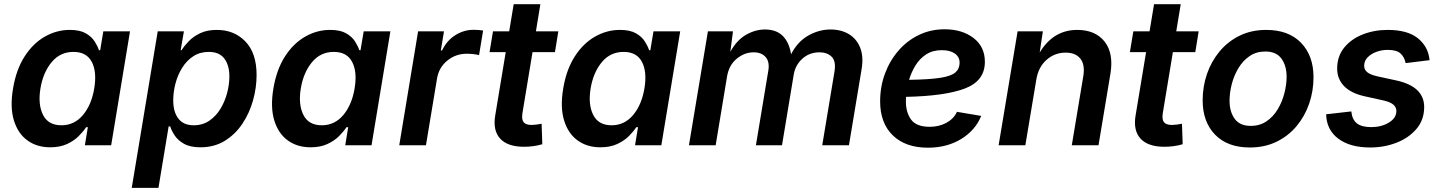

<svg xmlns="http://www.w3.org/2000/svg" viewBox="-20 -696 6901 920"><path d="M220.7 9.8Q156.7 9.8 111.3 -23.2Q65.9 -56.2 46.6 -119.1Q27.3 -182.1 42.5 -272Q57.6 -362.8 97.9 -425.5Q138.2 -488.3 194.8 -520.5Q251.5 -552.7 314.5 -552.7Q362.3 -552.7 390.6 -536.6Q418.9 -520.5 433.3 -497.8Q447.8 -475.1 454.1 -455.6H460L475.1 -545.9H603L512.7 0H386.7L400.9 -86.4H392.6Q379.4 -66.4 357.2 -43.9Q335 -21.5 301.3 -5.9Q267.6 9.8 220.7 9.8ZM274.4 -95.7Q335.9 -95.7 377.2 -144.5Q418.5 -193.4 431.6 -272.5Q444.8 -352.1 419.7 -399.7Q394.5 -447.3 332 -447.3Q268.1 -447.3 227.3 -397.9Q186.5 -348.6 173.8 -272.5Q161.1 -195.8 186 -145.8Q210.9 -95.7 274.4 -95.7Z M611.3 204.1 735.8 -545.9H861.3L845.7 -455.6H850.1Q863.3 -476.6 885 -499Q906.7 -521.5 939.7 -537.1Q972.7 -552.7 1019 -552.7Q1102.5 -552.7 1156 -497.1Q1209.5 -441.4 1209.5 -336.4Q1209.5 -275.9 1192.4 -214.8Q1175.3 -153.8 1141.4 -103Q1107.4 -52.2 1057.1 -21.2Q1006.8 9.8 940.4 9.8Q891.6 9.8 862.1 -6.8Q832.5 -23.4 817.1 -46.9Q801.8 -70.3 795.4 -90.3H788.1L739.3 204.1ZM908.2 -95.7Q951.2 -95.7 983.4 -117.9Q1015.6 -140.1 1036.9 -175.5Q1058.1 -210.9 1068.6 -251.7Q1079.1 -292.5 1079.1 -329.6Q1079.1 -382.8 1055.2 -415Q1031.2 -447.3 980.5 -447.3Q938 -447.3 906.2 -426.5Q874.5 -405.8 853 -371.3Q831.5 -336.9 820.8 -295.9Q810.1 -254.9 810.1 -214.8Q810.1 -159.7 834.7 -127.7Q859.4 -95.7 908.2 -95.7Z M1468.3 9.8Q1404.3 9.8 1358.9 -23.2Q1313.5 -56.2 1294.2 -119.1Q1274.9 -182.1 1290 -272Q1305.2 -362.8 1345.5 -425.5Q1385.7 -488.3 1442.4 -520.5Q1499 -552.7 1562 -552.7Q1609.9 -552.7 1638.2 -536.6Q1666.5 -520.5 1680.9 -497.8Q1695.3 -475.1 1701.7 -455.6H1707.5L1722.7 -545.9H1850.6L1760.3 0H1634.3L1648.4 -86.4H1640.1Q1627 -66.4 1604.7 -43.9Q1582.5 -21.5 1548.8 -5.9Q1515.1 9.8 1468.3 9.8ZM1522 -95.7Q1583.5 -95.7 1624.8 -144.5Q1666 -193.4 1679.2 -272.5Q1692.4 -352.1 1667.2 -399.7Q1642.1 -447.3 1579.6 -447.3Q1515.6 -447.3 1474.9 -397.9Q1434.1 -348.6 1421.4 -272.5Q1408.7 -195.8 1433.6 -145.8Q1458.5 -95.7 1522 -95.7Z M1893.1 0 1983.4 -545.9H2107.4L2092.3 -454.1H2098.1Q2121.1 -502 2161.9 -527.6Q2202.6 -553.2 2249.5 -553.2Q2259.8 -553.2 2272.9 -552.2Q2286.1 -551.3 2294.9 -549.8L2275.4 -431.6Q2267.6 -434.6 2250.2 -436.5Q2232.9 -438.5 2216.3 -438.5Q2163.6 -438.5 2123.3 -405.5Q2083 -372.6 2074.2 -320.3L2021 0Z M2655.3 -545.9 2639.2 -446.3H2531.7L2483.4 -154.3Q2478.5 -124.5 2488.8 -110.8Q2499 -97.2 2527.8 -97.2Q2536.6 -97.2 2551.3 -99.1Q2565.9 -101.1 2575.2 -103L2578.6 -4.9Q2557.1 1.5 2534.7 4.4Q2512.2 7.3 2491.2 7.3Q2412.6 7.3 2376.7 -31.7Q2340.8 -70.8 2353 -143.1L2403.3 -446.3H2325.7L2342.3 -545.9H2419.9L2441.4 -675.8H2569.3L2547.9 -545.9Z M2856.9 9.8Q2793 9.8 2747.6 -23.2Q2702.1 -56.2 2682.9 -119.1Q2663.6 -182.1 2678.7 -272Q2693.8 -362.8 2734.1 -425.5Q2774.4 -488.3 2831.1 -520.5Q2887.7 -552.7 2950.7 -552.7Q2998.5 -552.7 3026.9 -536.6Q3055.2 -520.5 3069.6 -497.8Q3084 -475.1 3090.3 -455.6H3096.2L3111.3 -545.9H3239.3L3148.9 0H3022.9L3037.1 -86.4H3028.8Q3015.6 -66.4 2993.4 -43.9Q2971.2 -21.5 2937.5 -5.9Q2903.8 9.8 2856.9 9.8ZM2910.6 -95.7Q2972.2 -95.7 3013.4 -144.5Q3054.7 -193.4 3067.9 -272.5Q3081.1 -352.1 3055.9 -399.7Q3030.8 -447.3 2968.3 -447.3Q2904.3 -447.3 2863.5 -397.9Q2822.8 -348.6 2810.1 -272.5Q2797.4 -195.8 2822.3 -145.8Q2847.2 -95.7 2910.6 -95.7Z M3281.2 0 3372.1 -545.9H3492.2L3479.5 -447.8Q3510.7 -504.4 3555.2 -529.5Q3599.6 -554.7 3645 -554.7Q3700.2 -554.7 3731 -523.7Q3761.7 -492.7 3770.5 -436Q3801.8 -496.6 3853 -525.6Q3904.3 -554.7 3959.5 -554.7Q4010.7 -554.7 4047.9 -532.2Q4085 -509.8 4101.8 -467Q4118.7 -424.3 4108.4 -363.8L4047.9 0H3919.9L3978.5 -352.5Q3986.8 -402.8 3965.1 -424.1Q3943.4 -445.3 3907.2 -445.3Q3858.4 -445.3 3824.5 -414.6Q3790.5 -383.8 3783.2 -337.9L3727.1 0H3602.1L3661.6 -357.9Q3668.5 -399.9 3648.7 -422.6Q3628.9 -445.3 3591.3 -445.3Q3547.4 -445.3 3510.3 -414.8Q3473.1 -384.3 3463.9 -330.1L3409.2 0Z M4426.3 11.7Q4319.3 11.7 4258.3 -47.1Q4197.3 -106 4197.3 -210.4Q4197.3 -280.3 4220.2 -342.5Q4243.2 -404.8 4284.7 -452.9Q4326.2 -501 4382.6 -528.3Q4439 -555.7 4505.9 -555.7Q4590.3 -555.7 4644.8 -513.9Q4699.2 -472.2 4699.2 -399.9Q4699.2 -308.6 4604.2 -272.2Q4509.3 -235.8 4321.3 -231.9Q4320.8 -219.7 4320.8 -208.5Q4320.8 -157.7 4345.7 -123Q4370.6 -88.4 4435.1 -88.4Q4479.5 -88.4 4514.6 -107.4Q4549.8 -126.5 4565.4 -160.2L4681.6 -140.6Q4653.8 -71.8 4585.7 -30Q4517.6 11.7 4426.3 11.7ZM4335.9 -313.5Q4432.1 -314.9 4484.6 -323Q4537.1 -331.1 4557.6 -348.6Q4578.1 -366.2 4578.1 -395.5Q4578.1 -423.3 4555.2 -439.5Q4532.2 -455.6 4492.7 -455.6Q4448.7 -455.6 4417.5 -435.1Q4386.2 -414.6 4366.5 -382.1Q4346.7 -349.6 4335.9 -313.5Z M4945.8 -315.4 4893.1 0H4765.1L4856 -545.9H4977.1L4961.9 -444.3Q5027.3 -552.7 5141.6 -552.7Q5228.5 -552.7 5272.7 -496.8Q5316.9 -440.9 5300.8 -342.8L5243.7 0H5115.7L5170.9 -331.5Q5179.7 -386.2 5156.7 -415Q5133.8 -443.8 5086.4 -443.8Q5033.7 -443.8 4994.6 -409.2Q4955.6 -374.5 4945.8 -315.4Z M5723.6 -545.9 5707.5 -446.3H5600.1L5551.8 -154.3Q5546.9 -124.5 5557.1 -110.8Q5567.4 -97.2 5596.2 -97.2Q5605 -97.2 5619.6 -99.1Q5634.3 -101.1 5643.6 -103L5647 -4.9Q5625.5 1.5 5603 4.4Q5580.6 7.3 5559.6 7.3Q5481 7.3 5445.1 -31.7Q5409.2 -70.8 5421.4 -143.1L5471.7 -446.3H5394L5410.6 -545.9H5488.3L5509.8 -675.8H5637.7L5616.2 -545.9Z M5968.8 10.7Q5861.8 10.7 5802.2 -50.8Q5742.7 -112.3 5742.7 -215.3Q5742.7 -281.2 5763.4 -341.6Q5784.2 -401.9 5823.7 -449.5Q5863.3 -497.1 5919.7 -524.9Q5976.1 -552.7 6047.4 -552.7Q6154.3 -552.7 6214.1 -491Q6273.9 -429.2 6273.9 -326.2Q6273.9 -260.3 6253.2 -199.7Q6232.4 -139.2 6192.9 -91.8Q6153.3 -44.4 6096.7 -16.8Q6040 10.7 5968.8 10.7ZM5973.1 -92.8Q6016.6 -92.8 6049.1 -115Q6081.5 -137.2 6102.8 -172.9Q6124 -208.5 6134.5 -249.8Q6145 -291 6145 -328.1Q6145 -381.3 6120.1 -415.3Q6095.2 -449.2 6043.5 -449.2Q5999.5 -449.2 5967.3 -427Q5935.1 -404.8 5913.8 -369.1Q5892.6 -333.5 5882.1 -292.5Q5871.6 -251.5 5871.6 -213.4Q5871.6 -160.6 5896.2 -126.7Q5920.9 -92.8 5973.1 -92.8Z M6545.9 10.7Q6449.2 10.7 6393.1 -31.2Q6336.9 -73.2 6334.5 -146.5V-148.4L6455.1 -162.1Q6459 -123 6481.7 -105Q6504.4 -86.9 6550.8 -86.9Q6599.1 -86.9 6635 -108.6Q6670.9 -130.4 6670.9 -164.1Q6670.9 -182.1 6656.5 -194.6Q6642.1 -207 6610.4 -214.4L6520 -234.4Q6453.6 -249 6420.4 -283.4Q6387.2 -317.9 6387.2 -367.2Q6387.2 -426.3 6420.9 -467.8Q6454.6 -509.3 6509.8 -531Q6564.9 -552.7 6629.4 -552.7Q6723.1 -552.7 6772.7 -513.7Q6822.3 -474.6 6829.6 -411.6Q6829.6 -410.6 6829.8 -409.7Q6830.1 -408.7 6830.1 -407.7L6715.3 -393.6Q6710.4 -420.9 6691.7 -439Q6672.9 -457 6629.4 -457Q6601.1 -457 6575.2 -447.5Q6549.3 -438 6533 -420.9Q6516.6 -403.8 6516.6 -380.9Q6516.6 -362.3 6531.2 -350.1Q6545.9 -337.9 6580.6 -330.1L6670.9 -310.5Q6804.2 -281.2 6804.2 -183.1Q6804.2 -121.6 6767.1 -78.1Q6730 -34.7 6671.1 -12Q6612.3 10.7 6545.9 10.7Z"/></svg>

Font: Inter Semi Bold
Style: Italic
Weight: 600
Italic angle: -9.39999°
Designer: Rasmus Andersson
Foundry: rsms
Version: Version 4.000;git-3c8e0fc